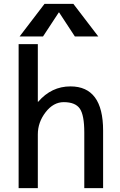

<svg xmlns="http://www.w3.org/2000/svg" viewBox="-20 -980 624 1000"><path d="M286 -915 204 -790H82L212 -960H362L492 -790H370L288 -915ZM177 -450H179Q248 -530 347 -530Q517 -530 517 -300V0H419V-290Q419 -381 395.5 -414.5Q372 -448 312 -448Q258 -448 217.5 -395.5Q177 -343 177 -280V0H77V-750H177Z"/></svg>

Font: Mplus 1p Medium
Style: Regular
Weight: 500
Version: Version 1.061